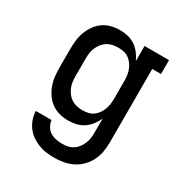

<svg xmlns="http://www.w3.org/2000/svg" viewBox="-175 -665 950 1005"><g transform="rotate(30 300.0 -162.5)"><path d="M296 213Q272 213 247.5 210Q223 207 200 198Q177 189 156.5 174.5Q136 160 121.5 140.5Q107 121 99 97.5Q91 74 90 49H185Q187 68 197 85Q207 102 223 112Q239 122 258 125.5Q277 129 296 129Q313 129 329.5 125.5Q346 122 360.5 112.5Q375 103 385 89.5Q395 76 401.5 60.5Q408 45 410.5 28.5Q413 12 413 -5V-91Q403 -69 388 -49.5Q373 -30 353 -16.5Q333 -3 309.5 2.5Q286 8 261 8Q235 8 209 1.5Q183 -5 161 -20.5Q139 -36 123.5 -58.5Q108 -81 99 -105.5Q90 -130 87 -156.5Q84 -183 84 -210V-320Q84 -347 87 -373.5Q90 -400 99 -424.5Q108 -449 123.5 -471.5Q139 -494 161 -509.5Q183 -525 209 -531.5Q235 -538 261 -538Q286 -538 309.5 -532.5Q333 -527 353 -513.5Q373 -500 388 -480.5Q403 -461 413 -439V-530H561V-446H508V-5Q508 24 503.5 52.5Q499 81 486.5 107Q474 133 453.5 154.5Q433 176 407.5 189Q382 202 353.5 207.5Q325 213 296 213ZM299 -76Q316 -76 332.5 -79.5Q349 -83 362.5 -92.5Q376 -102 386 -115.5Q396 -129 402 -144.5Q408 -160 410.5 -176.5Q413 -193 413 -210V-320Q413 -337 410.5 -353.5Q408 -370 402 -385.5Q396 -401 386 -414.5Q376 -428 362.5 -437.5Q349 -447 332.5 -450.5Q316 -454 299 -454Q282 -454 265 -450.5Q248 -447 233.5 -438Q219 -429 208.5 -415.5Q198 -402 191 -386.5Q184 -371 181.5 -354Q179 -337 179 -320V-210Q179 -193 181.5 -176Q184 -159 191 -143.5Q198 -128 208.5 -114.5Q219 -101 233.5 -92Q248 -83 265 -79.5Q282 -76 299 -76Z"/></g></svg>

Font: Iosevka Slab Medium Extended
Style: Regular
Weight: 500
Width: 7
Monospace: yes
Designer: Belleve Invis
Foundry: Belleve Invis
Version: Version 11.1.1; ttfautohint (v1.8.3)